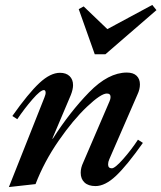

<svg xmlns="http://www.w3.org/2000/svg" viewBox="-20 -746 654 778"><path d="M160 -351Q165 -364 165 -369Q165 -381 158 -381Q144 -381 111.5 -343.5Q79 -306 50 -263L30 -276Q95 -368 139.5 -409.5Q184 -451 223 -451Q248 -451 262 -437.5Q276 -424 276 -401Q276 -384 267 -361L192 -184H194Q263 -292 341 -372Q419 -452 494 -452Q520 -452 533.5 -439Q547 -426 547 -404Q547 -384 537 -363L423 -101Q418 -90 418 -80Q418 -64 433 -64Q446 -64 479.5 -102Q513 -140 539 -180L559 -167Q494 -75 450 -33.5Q406 8 367 8Q338 8 322.5 -6.5Q307 -21 307 -46Q307 -66 317 -87L424 -336Q428 -345 428 -353Q428 -367 413 -367Q389 -367 332.5 -313.5Q276 -260 217.5 -175.5Q159 -91 124 0L16 12ZM299 -709 319 -720 415 -628 597 -726 614 -705 407 -526H364Z"/></svg>

Font: Ibarra Real Nova
Style: Bold Italic
Weight: 700
Italic angle: -22°
Designer: Jose Maria Ribagorda & Octavio Pardo
Foundry: Octavio Pardo
Version: Version 1.014